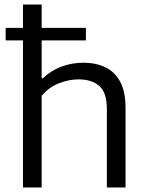

<svg xmlns="http://www.w3.org/2000/svg" viewBox="-20 -828 649 848"><path d="M81.5 0V-649.5H5V-705H81.5V-808H164V-705H359.5V-649.5H164V-482H169Q204.5 -516 250.8 -533.5Q297 -551 349 -551Q403 -551 445 -531Q487 -511 510.8 -467Q534.5 -423 534.5 -350V0H452V-346Q452 -420 418 -448.8Q384 -477.5 327 -477.5Q285 -477.5 240.8 -460.5Q196.5 -443.5 164 -405V0Z"/></svg>

Font: Encode Sans SemiExpanded SemiExpanded
Style: Regular
Weight: 400
Width: 6
Designer: Multiple Designers
Foundry: Impallari Type
Version: Version 3.000; ttfautohint (v1.8.3) -l 8 -r 50 -G 200 -x 14 